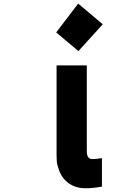

<svg xmlns="http://www.w3.org/2000/svg" viewBox="-20 -1027 707 1058"><path d="M546.2 -893.2 412.1 -745.4 289.7 -848.3 410.8 -1007.2ZM541.7 1.3Q492.2 10.4 451.8 10.4Q382.2 10.4 339.2 -33.9Q317.1 -56.6 306 -86.9Q294.9 -117.2 293.3 -135.1Q291.7 -153 291.7 -181.6V-666.7H458.3V-194.7Q458.3 -150.4 488.3 -150.4Q511.7 -150.4 541.7 -155.6Z"/></svg>

Font: Monoid
Style: Bold
Weight: 700
Width: 4
Designer: Andreas Larsen (@larsenwork)
Version: Version 0.61